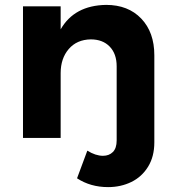

<svg xmlns="http://www.w3.org/2000/svg" viewBox="-20 -564 710 785"><path d="M611 -338V18Q611 76 585.5 117.5Q560 159 517 180Q474 201 422 201Q350 201 295 165L337 52Q371 73 401 73Q426 73 441.5 57.5Q457 42 457 10V-293Q457 -344 428.5 -373.5Q400 -403 351 -403Q294 -402 261 -363.5Q228 -325 228 -265V0H74V-538H228V-444Q284 -542 414 -544Q504 -544 557.5 -488Q611 -432 611 -338Z"/></svg>

Font: Gontserrat SemiBold
Style: Regular
Weight: 600
Designer: Julieta Ulanovsky
Foundry: Julieta Ulanovsky
Version: Version 6.001